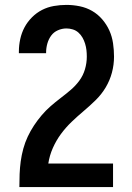

<svg xmlns="http://www.w3.org/2000/svg" viewBox="-20 -763 540 783"><path d="M59 0V-1Q59 -27 60 -53Q61 -79 64.5 -105Q68 -131 75 -156.5Q82 -182 93 -205.5Q104 -229 118.5 -251Q133 -273 150 -293Q167 -313 186.5 -330Q206 -347 227 -363Q248 -379 268 -396Q288 -413 303.5 -434Q319 -455 326.5 -480.5Q334 -506 334 -532Q334 -546 332.5 -559Q331 -572 327 -585Q323 -598 316.5 -609.5Q310 -621 300 -630Q290 -639 277 -643Q264 -647 251 -647Q233 -647 216 -639.5Q199 -632 188.5 -617.5Q178 -603 173 -585Q168 -567 168 -549V-546H57V-553Q57 -578 62.5 -603.5Q68 -629 80 -651.5Q92 -674 110.5 -692.5Q129 -711 151.5 -722.5Q174 -734 199.5 -738.5Q225 -743 251 -743Q278 -743 305 -737.5Q332 -732 355.5 -718.5Q379 -705 397 -684Q415 -663 426 -638.5Q437 -614 441 -586.5Q445 -559 445 -532Q445 -499 436.5 -467Q428 -435 411 -406.5Q394 -378 370 -354.5Q346 -331 321 -310Q296 -289 272 -266Q248 -243 228.5 -216.5Q209 -190 195.5 -159.5Q182 -129 177 -96H441V0Z"/></svg>

Font: Iosevka Term Curly
Style: Bold
Weight: 700
Designer: Belleve Invis
Foundry: Belleve Invis
Version: Version 32.3.0